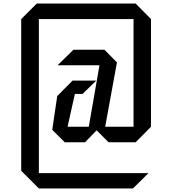

<svg xmlns="http://www.w3.org/2000/svg" viewBox="-20 -798 966 1077"><path d="M827 -87 741 0H589L522 -67L457 0H343L273 -70L301 -259L387 -346H520L443 -271H400L359 -87H478L538 -432H303L392 -519H566L636 -448L570 -87H729V-691H198V173H813L726 259H198L99 160V-691L186 -778H741L827 -691Z"/></svg>

Font: Iceberg
Style: Regular
Weight: 400
Designer: Victor Kharyk
Foundry: Cyreal (www.cyreal.org)
Version: Version 1.002